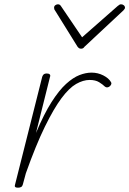

<svg xmlns="http://www.w3.org/2000/svg" viewBox="-20 -856 600 891"><path d="M63 15Q54 15 50.5 11.5Q47 8 50 0L176 -500Q179 -508 183.5 -511.5Q188 -515 197 -515Q207 -515 211 -510.5Q215 -506 212 -499L147 -239Q184 -327 219 -382Q254 -437 286.5 -466.5Q319 -496 348.5 -507.5Q378 -519 405 -519Q434 -519 459.5 -506Q485 -493 495 -475Q498 -471 496.5 -466Q495 -461 490 -456Q484 -451 478 -450.5Q472 -450 467 -454Q457 -464 440 -474.5Q423 -485 396 -485Q366 -485 333.5 -466.5Q301 -448 265.5 -400.5Q230 -353 188.5 -268.5Q147 -184 100 -52L86 0Q84 8 78.5 11.5Q73 15 63 15ZM542 -836Q549 -836 554.5 -831.5Q560 -827 560 -820Q560 -817 558 -814.5Q556 -812 553 -808L372 -639Q368 -633 364 -631.5Q360 -630 355 -630Q352 -630 348.5 -631.5Q345 -633 340 -639L235 -808Q233 -810 232 -813.5Q231 -817 231 -820Q231 -828 237 -832Q243 -836 248 -836Q253 -836 256 -834.5Q259 -833 262 -829L361 -683L526 -828Q532 -833 535 -834.5Q538 -836 542 -836Z"/></svg>

Font: Playwrite IS Thin
Style: Regular
Weight: 250
Designer: Veronika Burian, José Scaglione
Foundry: TypeTogether
Version: Version 1.002